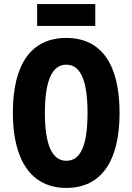

<svg xmlns="http://www.w3.org/2000/svg" viewBox="-20 -911 649 941"><path d="M447 -891H162V-784H447ZM566 -358C566 -591 480 -725 305 -725C134 -725 43 -598 43 -359C43 -127 132 10 305 10C479 10 566 -125 566 -358ZM200 -358C200 -515 235 -594 305 -594C374 -594 409 -518 409 -358C409 -198 375 -123 305 -123C235 -123 200 -202 200 -358Z"/></svg>

Font: Noto Sans Sinhala UI ExtraCondensed ExtraBold
Style: Regular
Weight: 800
Width: 2
Designer: Jelle Bosma - Monotype Design Team
Foundry: Monotype Imaging Inc.
Version: Version 2.006